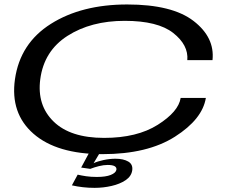

<svg xmlns="http://www.w3.org/2000/svg" viewBox="-20 -702 1076 880"><path d="M450 4.5Q240.5 4.5 133.5 -89Q26.5 -182.5 48.5 -338.5Q72 -503.5 213 -592.5Q354 -681.5 563 -681.5Q769 -681.5 867 -606Q965 -530.5 954 -426.5H838.5Q844.5 -495.5 773.8 -551Q703 -606.5 551.5 -606.5Q397 -606.5 289.2 -537.5Q181.5 -468.5 164.5 -338.5Q149 -219.5 225.8 -144.8Q302.5 -70 457 -70Q608 -70 703 -130Q798 -190 808 -253H923.5Q907.5 -155.5 781.8 -75.5Q656 4.5 450 4.5ZM413.5 159Q385.5 159 359.5 156Q333.5 153 309.5 147.5L336 98.5Q353 102.5 375 105.8Q397 109 424 109Q464.5 109 487.5 99.8Q510.5 90.5 513.5 76.5Q517 54 473.5 54Q455 54 433.2 59.5Q411.5 65 393.5 72L352 66L387.5 0H436.5L409 46Q426.5 37.5 454.8 31.5Q483 25.5 509 25.5Q546 25.5 568 38.5Q590 51.5 586 79Q582 106 555.8 123.8Q529.5 141.5 491.5 150.2Q453.5 159 413.5 159Z"/></svg>

Font: Anybody UltraExpanded Regular
Style: Italic
Weight: 400
Width: 9
Italic angle: -10°
Designer: Tyler Finck
Foundry: Etcetera Type Company
Version: Version 1.010; ttfautohint (v1.8.3) -l 8 -r 50 -G 200 -x 14 